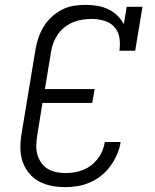

<svg xmlns="http://www.w3.org/2000/svg" viewBox="-20 -763 640 791"><path d="M250 8Q220 8 192 2.5Q164 -3 140 -16Q116 -29 98.5 -51Q81 -73 72.5 -99Q64 -125 64 -154.5Q64 -184 69 -213L126 -558Q130 -582 138 -606Q146 -630 159.5 -652.5Q173 -675 192.5 -693Q212 -711 235 -723Q258 -735 283 -739Q308 -743 333 -743Q357 -743 381 -739Q405 -735 426 -725Q447 -715 463.5 -699Q480 -683 490 -663L502 -735H567L537 -554H472Q476 -581 472 -607Q468 -633 451.5 -651.5Q435 -670 409.5 -677.5Q384 -685 358 -685Q339 -685 319.5 -682Q300 -679 281.5 -671.5Q263 -664 246.5 -651Q230 -638 218.5 -621.5Q207 -605 200 -586.5Q193 -568 190 -548L165 -396H370L360 -339H155L133 -203Q130 -184 129.5 -164Q129 -144 134 -126Q139 -108 150 -92.5Q161 -77 176.5 -67.5Q192 -58 211 -54Q230 -50 250 -50Q268 -50 286.5 -53Q305 -56 322.5 -63Q340 -70 355.5 -82Q371 -94 383 -109.5Q395 -125 402 -142.5Q409 -160 412 -178H477Q473 -152 462.5 -127.5Q452 -103 436 -80.5Q420 -58 398.5 -40.5Q377 -23 352 -12Q327 -1 301 3.5Q275 8 250 8Z"/></svg>

Font: Iosevka Slab LtExObl
Style: Regular
Weight: 300
Width: 7
Italic angle: -9°
Monospace: yes
Designer: Belleve Invis
Foundry: Belleve Invis
Version: Version 11.1.0; ttfautohint (v1.8.3)